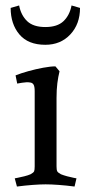

<svg xmlns="http://www.w3.org/2000/svg" viewBox="-20 -675 324 703"><path d="M187 -316V-66Q187 -53 189.5 -48Q192 -43 203 -37Q213 -33 226 -29.5Q239 -26 249.5 -24Q260 -22 260 -22L253 8Q222 4 194.5 2Q167 0 147 0Q128 0 100.5 2Q73 4 42 8L34 -22Q34 -22 44.5 -24Q55 -26 69 -29.5Q83 -33 92 -37Q103 -43 105 -48Q107 -53 107 -66V-341Q107 -358 103 -365Q99 -372 90 -373Q78 -375 60.5 -372Q43 -369 43 -369L37 -399Q57 -407 84 -414.5Q111 -422 138 -427Q165 -432 183 -432L198 -414Q193 -394 190 -370.5Q187 -347 187 -316ZM273 -646 242 -655Q235 -619 212.5 -597.5Q190 -576 146 -576Q102 -576 79.5 -597.5Q57 -619 50 -655L19 -646Q19 -587 51 -549Q83 -511 146 -511Q202 -511 237.5 -549Q273 -587 273 -646Z"/></svg>

Font: Buenard
Style: Regular
Weight: 400
Version: Version 2.000